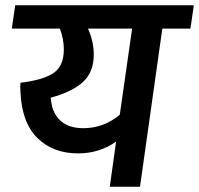

<svg xmlns="http://www.w3.org/2000/svg" viewBox="-20 -711 758 731"><path d="M705 -602H598L513 0H398L422 -172Q359 -127 277 -127Q182 -127 122.5 -185.5Q63 -244 58 -360L57 -380L58 -396Q143 -406 183 -432.5Q223 -459 223 -522Q223 -563 208 -602H25L38 -691H718ZM483 -602H315Q337 -553 337 -503Q337 -436 295.5 -398.5Q254 -361 173 -339Q175 -320 179 -303Q204 -223 297 -223Q375 -223 436 -274Z"/></svg>

Font: FiraGO Medium
Style: Italic
Weight: 500
Italic angle: -8°
Designer: bBox Type GmbH
Foundry: bBox Type GmbH
Version: Version 1.001